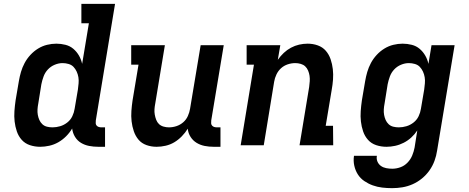

<svg xmlns="http://www.w3.org/2000/svg" viewBox="-20 -755 2440 998"><path d="M189 8Q161 8 135.5 -0.5Q110 -9 93 -28Q76 -47 67.5 -72Q59 -97 56 -123.5Q53 -150 55 -177.5Q57 -205 61 -233L78 -333Q82 -357 89 -381Q96 -405 108 -427.5Q120 -450 138 -469.5Q156 -489 178 -502.5Q200 -516 224.5 -522Q249 -528 273 -528Q297 -528 320.5 -522Q344 -516 361.5 -501Q379 -486 390.5 -466Q402 -446 407 -423L442 -634H403V-735H578L478 -129Q477 -121 477.5 -114Q478 -107 482.5 -102Q487 -97 493.5 -95Q500 -93 508 -93H526V8H491Q466 8 443 3.5Q420 -1 401 -12.5Q382 -24 370 -43.5Q358 -63 355 -87Q342 -65 323.5 -46.5Q305 -28 283 -15.5Q261 -3 236.5 2.5Q212 8 189 8ZM253 -93Q273 -93 293 -99Q313 -105 330 -118.5Q347 -132 356 -151Q365 -170 368 -190L385 -290Q387 -306 388.5 -322Q390 -338 387.5 -353.5Q385 -369 378.5 -383Q372 -397 362 -407.5Q352 -418 336.5 -422.5Q321 -427 305 -427Q285 -427 264.5 -418.5Q244 -410 229 -394Q214 -378 206.5 -357.5Q199 -337 195 -317L179 -217Q176 -202 175 -187Q174 -172 176.5 -158Q179 -144 184.5 -131.5Q190 -119 200 -109.5Q210 -100 224 -96.5Q238 -93 253 -93Z M794 8Q766 8 741 -1Q716 -10 700 -29Q684 -48 675.5 -73Q667 -98 664 -124.5Q661 -151 663 -178.5Q665 -206 669 -233L700 -419H662V-520H837L787 -217Q784 -202 783 -187.5Q782 -173 784.5 -159Q787 -145 792 -132Q797 -119 806.5 -110Q816 -101 830 -97Q844 -93 858 -93Q878 -93 897.5 -99.5Q917 -106 932.5 -119.5Q948 -133 956.5 -152Q965 -171 968 -190L1023 -520H1143L1078 -129Q1077 -121 1077.5 -114Q1078 -107 1082.5 -102Q1087 -97 1093.5 -95Q1100 -93 1108 -93H1126V8H1091Q1066 8 1043.5 3.5Q1021 -1 1002 -12.5Q983 -24 970.5 -43.5Q958 -63 956 -86Q943 -65 925 -46.5Q907 -28 886 -15.5Q865 -3 841 2.5Q817 8 794 8Z M1231 0 1300 -419H1262V-520H1437L1424 -444Q1438 -464 1455 -480Q1472 -496 1492.5 -507Q1513 -518 1535 -523Q1557 -528 1579 -528Q1607 -528 1632 -519Q1657 -510 1673.5 -491Q1690 -472 1698.5 -447Q1707 -422 1710 -395.5Q1713 -369 1711 -341.5Q1709 -314 1704 -287L1673 -101H1711L1712 0H1537L1587 -303Q1589 -318 1590 -332.5Q1591 -347 1589 -361Q1587 -375 1581.5 -388Q1576 -401 1566.5 -410Q1557 -419 1543 -423Q1529 -427 1515 -427Q1495 -427 1475.5 -420.5Q1456 -414 1441 -400.5Q1426 -387 1417 -368Q1408 -349 1405 -330L1351 0Z M2018 223Q1992 223 1966.5 220Q1941 217 1917.5 208.5Q1894 200 1873.5 186Q1853 172 1840 151.5Q1827 131 1821.5 106Q1816 81 1820 55H1939Q1936 71 1942 85Q1948 99 1960 107.5Q1972 116 1987.5 119Q2003 122 2019 122Q2040 122 2061 114.5Q2082 107 2098 90.5Q2114 74 2122.5 53.5Q2131 33 2135 12L2149 -77Q2136 -57 2118 -40.5Q2100 -24 2078.5 -13Q2057 -2 2034 3Q2011 8 1989 8Q1961 8 1935.5 -0.5Q1910 -9 1893 -28Q1876 -47 1867.5 -72Q1859 -97 1856 -123.5Q1853 -150 1855 -177.5Q1857 -205 1861 -233L1878 -333Q1882 -357 1889 -381Q1896 -405 1908 -427.5Q1920 -450 1938 -469.5Q1956 -489 1978 -502.5Q2000 -516 2024.5 -522Q2049 -528 2073 -528Q2097 -528 2120.5 -522Q2144 -516 2161.5 -501Q2179 -486 2190.5 -466Q2202 -446 2207 -423L2223 -520H2343L2252 28Q2248 55 2238.5 81Q2229 107 2212.5 130.5Q2196 154 2173.5 172.5Q2151 191 2125 202.5Q2099 214 2072 218.5Q2045 223 2018 223ZM2053 -93Q2073 -93 2093 -99Q2113 -105 2130 -118.5Q2147 -132 2156 -151Q2165 -170 2168 -190L2185 -290Q2187 -306 2188.5 -322Q2190 -338 2187.5 -353.5Q2185 -369 2178.5 -383Q2172 -397 2162 -407.5Q2152 -418 2136.5 -422.5Q2121 -427 2105 -427Q2085 -427 2064.5 -418.5Q2044 -410 2029 -394Q2014 -378 2006.5 -357.5Q1999 -337 1995 -317L1979 -217Q1976 -202 1975 -187Q1974 -172 1976.5 -158Q1979 -144 1984.5 -131.5Q1990 -119 2000 -109.5Q2010 -100 2024 -96.5Q2038 -93 2053 -93Z"/></svg>

Font: Iosevka Etoile
Style: Bold Italic
Weight: 700
Italic angle: -9°
Designer: Belleve Invis
Foundry: Belleve Invis
Version: Version 28.1.0; ttfautohint (v1.8.4)